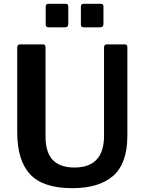

<svg xmlns="http://www.w3.org/2000/svg" viewBox="-20 -974 757 1004"><path d="M572.5 -55C621.5 -98.3 646 -168.3 646 -265V-726C646 -736.7 641.7 -742 633 -742H538C528.7 -742 524 -736.3 524 -725V-264C524 -153.3 472.3 -98 369 -98C319 -98 281.3 -111.2 256 -137.5C230.7 -163.8 218 -205 218 -261V-726C218 -736.7 213.3 -742 204 -742H84C80 -742 76.7 -740.5 74 -737.5C71.3 -734.5 70 -730 70 -724V-283C70 -184.3 92.5 -110.8 137.5 -62.5C182.5 -14.2 256 10 358 10C452 10 523.5 -11.7 572.5 -55ZM337 -849V-940C337 -949.3 332.7 -954 324 -954H232C223.3 -954 219 -948.7 219 -938V-847C219 -841.7 220.2 -837.7 222.5 -835C224.8 -832.3 229.3 -831 236 -831H316C323.3 -831 328.7 -832.3 332 -835C335.3 -837.7 337 -842.3 337 -849ZM521 -849V-940C521 -949.3 516.7 -954 508 -954H416C407.3 -954 403 -948.7 403 -938V-847C403 -841 404.2 -836.8 406.5 -834.5C408.8 -832.2 413.3 -831 420 -831H499C507 -831 512.7 -832.3 516 -835C519.3 -837.7 521 -842.3 521 -849Z"/></svg>

Font: Libre Franklin SemiBold
Style: Regular
Weight: 600
Designer: Pablo Impallari, Rodrigo Fuenzalida
Foundry: Impallari Type
Version: Version 1.002; ttfautohint (v1.5)